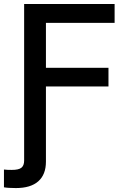

<svg xmlns="http://www.w3.org/2000/svg" viewBox="-47 -748 647 976"><path d="M-26.9 204.1V113.8Q-17.6 115.2 -6.3 115.5Q4.9 115.7 13.2 115.7Q48.3 115.7 62 104.5Q75.7 93.3 75.7 68.4V-62H186.5V73.7Q186.5 139.2 147.7 173.6Q108.9 208 33.7 208Q15.1 208 -0.7 207Q-16.6 206.1 -26.9 204.1ZM75.7 0V-727.5H535.6V-631.8H186.5V-403.3H504.4V-308.6H186.5V0Z"/></svg>

Font: Inter 20pt Medium
Style: Regular
Weight: 500
Version: Version 4.001;git-66647c0bb